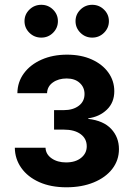

<svg xmlns="http://www.w3.org/2000/svg" viewBox="-20 -776 559 803"><path d="M257.8 7.3Q192.4 7.3 144 -14.4Q95.7 -36.1 69.1 -73.7Q42.5 -111.3 42 -158.2H170.4Q171.4 -130.9 195.8 -113.8Q220.2 -96.7 256.3 -96.7Q295.4 -96.7 319.1 -115.7Q342.8 -134.8 342.8 -164.1Q342.8 -196.3 317.1 -215.1Q291.5 -233.9 247.1 -233.9H206.1V-315.4H247.1Q285.2 -315.4 309.3 -333.5Q333.5 -351.6 333.5 -382.8Q333.5 -411.1 313.2 -429.4Q293 -447.8 258.8 -447.8Q224.6 -447.8 201.2 -431.2Q177.7 -414.6 176.8 -386.2H52.7Q53.2 -433.1 80.1 -469.5Q106.9 -505.9 153.8 -526.6Q200.7 -547.4 260.3 -547.4Q319.3 -547.4 363.8 -527.3Q408.2 -507.3 433.1 -472.7Q458 -438 458 -394.5Q458 -347.2 427 -317.4Q396 -287.6 349.1 -281.2V-278.8Q412.6 -271.5 445.1 -236.8Q477.5 -202.1 477.5 -152.3Q477.5 -106 449.7 -69.8Q421.9 -33.7 372.1 -13.2Q322.3 7.3 257.8 7.3ZM365.7 -618.7Q336.9 -618.7 316.4 -638.9Q295.9 -659.2 295.9 -687.5Q295.9 -715.8 316.4 -735.8Q336.9 -755.9 365.7 -755.9Q394.5 -755.9 415 -735.8Q435.5 -715.8 435.5 -687.5Q435.5 -659.2 415 -638.9Q394.5 -618.7 365.7 -618.7ZM152.8 -618.7Q123.5 -618.7 103 -638.9Q82.5 -659.2 82.5 -687.5Q82.5 -715.8 103 -735.8Q123.5 -755.9 152.8 -755.9Q181.6 -755.9 201.9 -735.8Q222.2 -715.8 222.2 -687.5Q222.2 -659.2 201.9 -638.9Q181.6 -618.7 152.8 -618.7Z"/></svg>

Font: V-Inter
Style: SemiBold-600
Weight: 600
Designer: Rasmus Andersson
Foundry: rsms
Version: Version 4.000;git-4146feb